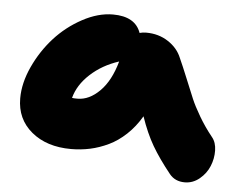

<svg xmlns="http://www.w3.org/2000/svg" viewBox="-44 -547 791 636"><g transform="rotate(5 352.0 -229.5)"><path d="M207 -40Q126 -40 75.4 -82Q24.9 -124 24.9 -192.9Q24.9 -243.7 50 -298.3Q75.2 -353 114.5 -396.5Q153.8 -439.9 205.8 -468Q257.8 -496.1 307.1 -496.1Q381.3 -496.1 399.9 -442.9Q410.2 -445.8 421.9 -445.8Q463.4 -445.8 495.1 -425Q526.9 -404.3 540 -372.1Q551.8 -346.2 568.4 -305.4Q585 -264.6 595 -241Q605 -217.3 624.5 -184.1Q644 -150.9 668.9 -120.1Q682.6 -103.5 683.1 -76.7Q683.6 -49.8 673.3 -24.7Q663.1 0.5 641.1 18.8Q619.1 37.1 591.8 37.1Q559.6 37.1 541 14.2Q502.9 -33.2 479.2 -73.7Q455.6 -114.3 437 -168.9Q416 -133.3 388.7 -107.7Q361.3 -82 331.1 -67.6Q300.8 -53.2 270.3 -46.6Q239.7 -40 207 -40ZM213.9 -208Q252.9 -208 287.8 -242.9Q322.8 -277.8 340.8 -342.8Q285.2 -324.7 246.1 -288.6Q207 -252.4 195.8 -209Q201.7 -208 213.9 -208Z"/></g></svg>

Font: Shantell Sans Irregular
Style: Regular
Weight: 800
Designer: Stephen Nixon, Anya Danilova, Shantell Martin
Foundry: Arrow Type
Version: Version 1.006;[9816181b4]